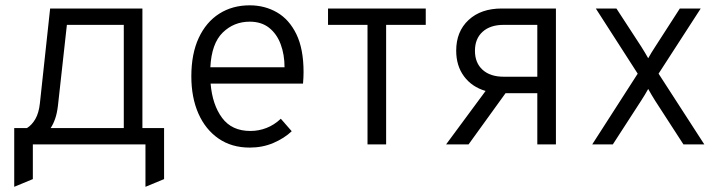

<svg xmlns="http://www.w3.org/2000/svg" viewBox="-20 -543 2712 722"><path d="M33.5 159.5V-61.5H81.5Q100 -73 113 -95.5Q126 -118 130 -154.5L168.5 -511H515.5V-61.5H597V130.5L527 159.5V0H103.5V130.5ZM170.5 -61.5H445.5V-449.5H231.5L198 -146.5Q194.5 -116.5 187.2 -96Q180 -75.5 170.5 -61.5Z M919 12Q851 12 801.8 -22Q752.5 -56 726 -116.2Q699.5 -176.5 699.5 -256Q699.5 -340.5 727.2 -400.2Q755 -460 804.5 -491.5Q854 -523 919 -523Q975.5 -523 1021.5 -496.5Q1067.5 -470 1094.5 -414.5Q1121.5 -359 1121.5 -272Q1121.5 -252.5 1119.5 -228.5H772Q778.5 -149.5 815 -100Q851.5 -50.5 921.5 -50.5Q953 -50.5 982 -61.8Q1011 -73 1036 -96.5L1077 -49.5Q1049 -23 1008.2 -5.5Q967.5 12 919 12ZM771 -290H1050Q1050 -337.5 1035.5 -376.5Q1021 -415.5 992 -438.5Q963 -461.5 919 -461.5Q859.5 -461.5 817.5 -420.5Q775.5 -379.5 771 -290Z M1362 0V-449.5H1213.5V-511H1581V-449.5H1432V0Z M1657.5 0 1806 -201Q1754.5 -216 1725 -255.8Q1695.5 -295.5 1695.5 -352.5Q1695.5 -424.5 1742 -467.8Q1788.5 -511 1866.5 -511H2070.5V0H2000.5V-192.5H1881L1742 0ZM1874 -254.5H2000.5V-449.5H1874Q1823.5 -449.5 1794.8 -423.5Q1766 -397.5 1766 -352Q1766 -306.5 1794.8 -280.5Q1823.5 -254.5 1874 -254.5Z M2207 0 2378 -266 2220.5 -511H2298L2391.5 -367.5Q2406 -344.5 2417.5 -324Q2423.5 -335 2430.2 -345.8Q2437 -356.5 2444 -367.5L2536.5 -511H2615L2456.5 -266L2628.5 0H2550L2443.5 -164.5Q2430 -186 2417.5 -208.5Q2411.5 -197.5 2404.8 -186.5Q2398 -175.5 2391 -164.5L2284.5 0Z"/></svg>

Font: Overpass Light
Style: Regular
Weight: 300
Designer: Delve Withrington, Dave Bailey, Thomas Jockin
Foundry: Delve Fonts LLC
Version: Version 4.000; ttfautohint (v1.8.3)